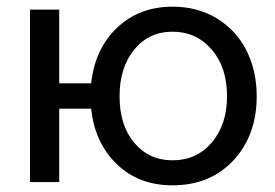

<svg xmlns="http://www.w3.org/2000/svg" viewBox="-20 -551 833 581"><path d="M502 9.8Q399.4 9.8 333 -54.7Q266.6 -119.1 255.9 -222.2H159.2V0H70.8V-522H159.2V-298.8H255.9Q267.1 -403.3 334.2 -467Q401.4 -530.8 502 -530.8Q579.1 -530.8 637.7 -494.4Q696.3 -458 726.6 -396.7Q756.8 -335.4 756.8 -259.8Q756.8 -141.6 686.5 -65.9Q616.2 9.8 502 9.8ZM502 -65.9Q575.2 -65.9 621.1 -120.1Q667 -174.3 667 -259.8Q667 -347.7 620.4 -401.4Q573.7 -455.1 502 -455.1Q430.7 -455.1 386.2 -400.9Q341.8 -346.7 341.8 -259.8Q341.8 -171.4 386.5 -118.7Q431.2 -65.9 502 -65.9Z"/></svg>

Font: Rawline Medium
Style: Regular
Weight: 500
Designer: Matt McInerney, Pablo Impallari, Rodrigo Fuenzalida
Foundry: Matt McInerney, Pablo Impallari, Rodrigo Fuenzalida
Version: Version 4.020;PS 004.020;hotconv 1.0.88;makeotf.lib2.5.64775